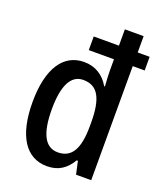

<svg xmlns="http://www.w3.org/2000/svg" viewBox="-142 -851 802 952"><g transform="rotate(20 259.5 -375.0)"><path d="M219 10C280 10 319 -18 349 -68H355L370 0H450V-602H513V-674H450V-760H351V-674H218V-602H351V-543C351 -520 353 -488 355 -460H351C322 -510 277 -539 218 -539C109 -539 44 -443 44 -265C44 -87 108 10 219 10ZM246 -73C178 -73 146 -139 146 -264C146 -387 178 -454 244 -454C321 -454 352 -395 352 -269V-249C352 -129 319 -73 246 -73Z"/></g></svg>

Font: Noto Sans Devanagari Condensed Medium
Style: Regular
Weight: 500
Width: 3
Designer: Jelle Bosma - Monotype Design Team
Foundry: Monotype Imaging Inc.
Version: Version 2.004